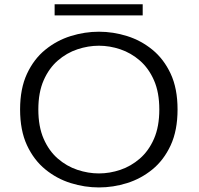

<svg xmlns="http://www.w3.org/2000/svg" viewBox="-20 -852 915 884"><path d="M435.5 11Q370 11 305.8 -9Q241.5 -29 188.8 -72Q136 -115 104.2 -183.2Q72.5 -251.5 72.5 -348Q72.5 -444 104.2 -512.2Q136 -580.5 188.8 -623.2Q241.5 -666 305.8 -686Q370 -706 435.5 -706Q501 -706 565 -686Q629 -666 681.5 -623.2Q734 -580.5 765.8 -512.5Q797.5 -444.5 797.5 -348Q797.5 -251.5 765.8 -183Q734 -114.5 681.5 -71.8Q629 -29 565 -9Q501 11 435.5 11ZM435.5 -53.5Q485 -53.5 534 -70Q583 -86.5 623.8 -121.8Q664.5 -157 689 -213Q713.5 -269 713.5 -348Q713.5 -426.5 689 -482.2Q664.5 -538 623.8 -573.2Q583 -608.5 534 -625Q485 -641.5 435.5 -641.5Q386 -641.5 336.5 -625Q287 -608.5 246.2 -573.2Q205.5 -538 181 -482.2Q156.5 -426.5 156.5 -348Q156.5 -269 181 -213Q205.5 -157 246.2 -121.8Q287 -86.5 336.5 -70Q386 -53.5 435.5 -53.5ZM231.5 -781V-832.5H637V-781Z"/></svg>

Font: Trispace SemiExpanded Light
Style: Regular
Weight: 300
Width: 6
Designer: Tyler Finck
Foundry: Etcetera Type Company
Version: Version 1.210; ttfautohint (v1.8.3)